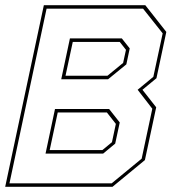

<svg xmlns="http://www.w3.org/2000/svg" viewBox="-32 -720 688 740"><path d="M-12 0 137 -700H528L609 -597L571 -418.5L517 -374L570 -306.5L526.5 -103L401.5 0ZM4.5 -13.5H398.5L514 -108.5L555 -301L498.5 -374L559 -424L595 -591.5L519.5 -686.5H147.5ZM143.5 -128 180 -300H388.5L429.5 -248L412 -166.5L365.5 -128ZM204 -414.5 237.5 -572H437.5L468 -533.5L455 -472L384.5 -414.5ZM159.5 -141.5H362.5L399.5 -172L414.5 -242.5L380 -286.5H190.5ZM220.5 -428H382L442.5 -477.5L453.5 -528L429.5 -558.5H248.5Z"/></svg>

Font: Tourney Thin
Style: Italic
Weight: 100
Italic angle: -12°
Designer: Tyler Finck
Foundry: Etcetera Type Co
Version: Version 1.015